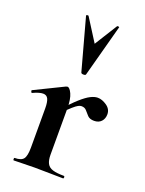

<svg xmlns="http://www.w3.org/2000/svg" viewBox="-139 -798 657 867"><g transform="rotate(20 189.5 -365.0)"><path d="M161 -271 153 -284Q192 -329 219 -353Q246 -377 265 -386.5Q284 -396 299 -396Q320 -396 342.5 -380.5Q365 -365 365 -340Q365 -319 352.5 -305.5Q340 -292 318 -292Q297 -292 286.5 -303Q276 -314 267.5 -324.5Q259 -335 243 -335Q236 -335 227.5 -330.5Q219 -326 203.5 -312.5Q188 -299 161 -271ZM39 0Q36 0 36 -6Q36 -12 39 -12Q70 -12 81 -26.5Q92 -41 92 -81V-269Q92 -300 85 -314.5Q78 -329 61 -329Q52 -329 40 -325.5Q28 -322 13 -315Q9 -313 7 -319Q5 -325 7 -326L146 -394Q152 -396 153 -396Q164 -396 175 -372Q186 -348 186 -303V-81Q186 -55 194 -39.5Q202 -24 221.5 -18Q241 -12 275 -12Q279 -12 279 -6Q279 0 275 0Q248 0 213.5 -1Q179 -2 139 -2Q111 -2 85 -1Q59 0 39 0ZM122 -726Q121 -729 126.5 -730Q132 -731 133 -729L202 -620L270 -729Q272 -731 277 -730Q282 -729 280 -726L213 -477Q212 -472 202 -472Q192 -472 190 -477Z"/></g></svg>

Font: Cormorant Light
Style: Regular
Weight: 300
Designer: Christian Thalmann (Catharsis Fonts)
Foundry: Catharsis Fonts
Version: Version 4.000